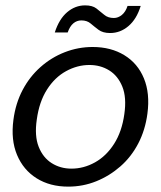

<svg xmlns="http://www.w3.org/2000/svg" viewBox="-20 -683 599 715"><path d="M234 12Q166 12 116.5 -19Q67 -50 43.5 -106Q20 -162 30 -237Q38 -298 64 -347.5Q90 -397 130.5 -433Q171 -469 221 -488.5Q271 -508 325 -508Q393 -508 443 -477.5Q493 -447 516 -391Q539 -335 529 -260Q521 -199 495 -149Q469 -99 428.5 -63.5Q388 -28 338.5 -8Q289 12 234 12ZM246 -55Q292 -55 334 -78.5Q376 -102 405 -147.5Q434 -193 443 -258Q452 -320 435.5 -360.5Q419 -401 386.5 -421Q354 -441 313 -441Q268 -441 226 -418Q184 -395 155 -349.5Q126 -304 117 -238Q108 -177 124 -136.5Q140 -96 172.5 -75.5Q205 -55 246 -55ZM184 -562Q200 -612 230 -637.5Q260 -663 297 -663Q324 -663 339 -651.5Q354 -640 368 -628Q382 -616 404 -616Q420 -616 434 -627.5Q448 -639 455 -661H504Q489 -612 458.5 -586Q428 -560 390 -560Q363 -560 347 -572Q331 -584 317.5 -595.5Q304 -607 283 -607Q266 -607 253 -596Q240 -585 232 -562Z"/></svg>

Font: DM Sans 36pt
Style: Italic
Weight: 400
Italic angle: -10°
Designer: Colophon Foundry, Jonny Pinhorn
Foundry: Colophon Foundry
Version: Version 4.004;gftools[0.9.30]